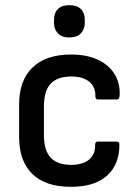

<svg xmlns="http://www.w3.org/2000/svg" viewBox="-20 -712 535 743"><path d="M254 11Q157 11 105.5 -38.5Q54 -88 54 -182V-308Q54 -401 106 -451Q158 -501 255 -501Q315 -501 357.5 -481.5Q400 -462 422.5 -426.5Q445 -391 443 -345Q443 -327 432 -327H359Q349 -327 349 -340Q350 -376 325 -396Q300 -416 256 -416Q202 -416 176 -388Q150 -360 150 -300V-189Q150 -130 176 -102Q202 -74 255 -74Q301 -74 325 -94.5Q349 -115 348 -150Q348 -164 358 -164H432Q442 -164 442 -154Q443 -77 395 -33Q347 11 254 11ZM248 -567Q219 -567 204 -583Q189 -599 189 -623V-636Q189 -662 204 -677Q219 -692 248 -692Q278 -692 293 -677Q308 -662 308 -636V-623Q308 -599 293 -583Q278 -567 248 -567Z"/></svg>

Font: Sofia Sans Semi Condensed SemiBold
Style: Regular
Weight: 600
Designer: Botio Nikoltchev, Ani Petrova
Foundry: lettersoup
Version: Version 4.100